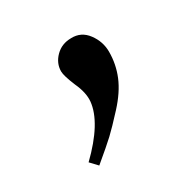

<svg xmlns="http://www.w3.org/2000/svg" viewBox="-79 -217 422 426"><g transform="rotate(-30 132.5 -4.0)"><path d="M46 116Q112 52 117 1Q119 -21 106 -49Q94 -78 94 -89Q94 -110 110 -126Q126 -142 150 -142Q176 -143 192 -121.5Q208 -100 208 -74Q208 -42 196 -13Q184 16 156.5 46Q129 76 114 90Q99 104 63 134Z"/></g></svg>

Font: Heuristica
Style: Italic
Weight: 400
Italic angle: -13°
Version: Version 1.0.2